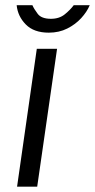

<svg xmlns="http://www.w3.org/2000/svg" viewBox="-20 -700 356 720"><path d="M44 0 118 -517H194L119.5 0ZM163 -577.5Q107 -577.5 76.8 -608.2Q46.5 -639 42.5 -680.5H101.5Q107.5 -666.5 121.5 -648Q135.5 -629.5 171 -629.5Q202.5 -629.5 223.2 -646.5Q244 -663.5 256.5 -680.5H316.5Q306 -655.5 284.5 -632Q263 -608.5 232.2 -593Q201.5 -577.5 163 -577.5Z"/></svg>

Font: Public Sans Light
Style: Italic
Weight: 300
Italic angle: -8°
Designer: The Public Sans project authors (U.S. Web Design System). Libre Franklin designed by Pablo Impallari and Rodrigo Fuenzal
Version: Version 1.007; ttfautohint (v1.8.1) -l 8 -r 50 -G 200 -x 14 